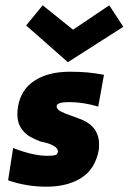

<svg xmlns="http://www.w3.org/2000/svg" viewBox="-20 -693 485 724"><path d="M154.5 11Q80 11 10.5 -13L29.5 -135Q104.5 -105.5 158.5 -105.5Q172 -105.5 184 -107.2Q196 -109 197.5 -117.5L198.5 -121.5Q198.5 -137.5 170.5 -149Q161 -153 131 -160Q113.5 -167 96.2 -176Q79 -185 67 -200Q45.5 -224 45.5 -263Q45.5 -276 48 -291Q59 -356 110.8 -389.2Q162.5 -422.5 242.5 -422.5Q282.5 -422.5 310.8 -419.8Q339 -417 372 -411L350.5 -291Q293.5 -308 241 -308Q194.5 -308 193.5 -293Q193.5 -281 208.8 -273Q224 -265 244.8 -258Q265.5 -251 286 -242.8Q306.5 -234.5 323 -221Q353.5 -193 353.5 -149L353 -130.5Q340 -53.5 283 -20Q232 11 154.5 11ZM236 -458.5 78.5 -597 141 -673 255.5 -581 392 -673 445 -592Z"/></svg>

Font: Lucymar Sans ExtraBold
Style: Italic
Weight: 800
Italic angle: -10°
Foundry: The League of Moveable Type (original font) / Main changes by Cristiano Sobral with portions from Mirco Monsees
Version: Version 2.00;August 30, 2020;FontCreator 13.0.0.2681 64-bit